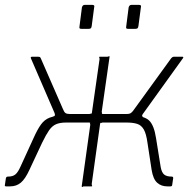

<svg xmlns="http://www.w3.org/2000/svg" viewBox="-28 -762 791 785"><path d="M357 -732 347 -656Q346 -649 343.5 -646.5Q341 -644 333 -644H306Q299 -644 297.5 -646Q296 -648 297 -654L307 -732Q310 -742 318 -742H350Q360 -742 357 -732ZM548 -732 538 -656Q537 -649 534.5 -646.5Q532 -644 524 -644H497Q490 -644 488.5 -646Q487 -648 488 -654L498 -732Q501 -742 509 -742H541Q551 -742 548 -732ZM-3 0Q-6 0 -7.5 -1.5Q-9 -3 -8 -6L-4 -33Q-3 -37 -1 -38.5Q1 -40 5 -40Q24 -40 34.5 -48.5Q45 -57 55 -79L109 -197Q125 -233 139.5 -253Q154 -273 175 -281Q196 -289 231 -289L226 -296H337Q342 -296 344 -298Q346 -300 347 -296L379 -520Q379 -525 377.5 -527.5Q376 -530 380 -530H410Q415 -530 417 -532Q419 -534 420 -530L388 -306Q388 -302 389.5 -299Q391 -296 387 -296H508V-289Q561 -289 581.5 -269.5Q602 -250 610 -197L629 -79Q633 -57 643 -48.5Q653 -40 674 -40Q681 -40 680 -33L676 -6Q676 -3 674 -1.5Q672 0 669 0H656Q631 0 614.5 -15Q598 -30 592 -67L575 -178Q570 -215 560 -232.5Q550 -250 533 -255.5Q516 -261 489 -261H392Q388 -261 385.5 -259Q383 -257 382 -261L347 -10Q347 -6 348.5 -3Q350 0 346 0H316Q312 0 309.5 2Q307 4 306 0L341 -251Q341 -256 339.5 -258.5Q338 -261 342 -261H242Q217 -261 201 -254Q185 -247 172.5 -229Q160 -211 144 -178L92 -67Q75 -30 57 -15Q39 0 13 0ZM255 -281 188 -285Q196 -287 196.5 -291Q197 -295 195 -300L99 -522Q95 -530 103 -530H127Q132 -530 134.5 -529Q137 -528 139 -523L229 -317Q234 -304 239.5 -300Q245 -296 256 -296ZM490 -281 491 -296Q502 -296 508 -300.5Q514 -305 522 -317L672 -524Q674 -526 676.5 -528Q679 -530 683 -530H717Q724 -530 720 -524L556 -296Q552 -291 553.5 -287.5Q555 -284 559 -281Z"/></svg>

Font: Libre Franklin Thin
Style: Italic
Weight: 100
Italic angle: -8°
Designer: Pablo Impallari, Rodrigo Fuenzalida, Nhung Nguyen
Foundry: Impallari Type
Version: Version 3.000